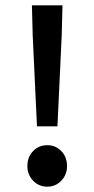

<svg xmlns="http://www.w3.org/2000/svg" viewBox="-20 -690 355 722"><path d="M119 -215 103 -556 100 -670H215L212 -556L196 -215ZM158 12Q126 12 104.5 -10.5Q83 -33 83 -65Q83 -100 104.5 -122Q126 -144 158 -144Q189 -144 210.5 -122Q232 -100 232 -65Q232 -33 210.5 -10.5Q189 12 158 12Z"/></svg>

Font: Mada SemiBold
Style: Regular
Weight: 600
Designer: Khaled Hosny
Version: Version 1.5